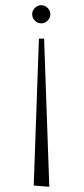

<svg xmlns="http://www.w3.org/2000/svg" viewBox="-20 -520 322 740"><path d="M150 -371 170 200 110 195 130 -371ZM114.5 -440.5Q104 -451 104 -465Q104 -479 114.5 -489.5Q125 -500 139 -500Q153 -500 163.5 -489.5Q174 -479 174 -465Q174 -451 163.5 -440.5Q153 -430 139 -430Q125 -430 114.5 -440.5Z"/></svg>

Font: Antic Didone
Style: Regular
Weight: 400
Designer: Santiago Orozco
Foundry: Santiago Orozco
Version: Version 2.001